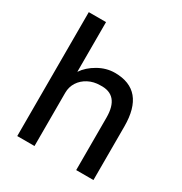

<svg xmlns="http://www.w3.org/2000/svg" viewBox="-172 -866 940 993"><g transform="rotate(30 297.5 -370.0)"><path d="M72 0V-740H175V-443Q201 -482 248.5 -509Q296 -536 347 -536Q527 -536 527 -320V0H424V-313Q424 -448 313 -442Q274 -442 242.5 -425.5Q211 -409 193 -381Q175 -353 175 -318V0Z"/></g></svg>

Font: Lexend Deca
Style: Regular
Weight: 400
Designer: Bonnie Shaver-Troup, Thomas Jockin
Foundry: Lexend
Version: Version 1.008; ttfautohint (v1.8.4.7-5d5b)